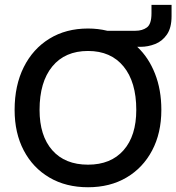

<svg xmlns="http://www.w3.org/2000/svg" viewBox="-20 -780 742 808"><path d="M41.5 -317.5Q41.5 -420.5 80 -497.5Q118.5 -574.5 188 -617.2Q257.5 -660 350.5 -660Q392.5 -660 431.5 -650.5H550Q579 -650.5 598.2 -664.5Q617.5 -678.5 617.5 -724V-759.5H702V-712Q702 -663 682.5 -634.8Q663 -606.5 633 -594.8Q603 -583 572 -583H557.5Q605.5 -538 632.2 -470.2Q659 -402.5 659 -317.5Q659 -220 620.2 -146.8Q581.5 -73.5 512.2 -32.8Q443 8 350.5 8Q257.5 8 188 -32.8Q118.5 -73.5 80 -146.8Q41.5 -220 41.5 -317.5ZM553.5 -317.5Q553.5 -435 500 -500.2Q446.5 -565.5 350.5 -565.5Q253.5 -565.5 200 -500.2Q146.5 -435 146.5 -317.5Q146.5 -208.5 200 -147.8Q253.5 -87 350.5 -87Q446.5 -87 500 -147.8Q553.5 -208.5 553.5 -317.5Z"/></svg>

Font: Overused Grotesk Medium
Style: Regular
Weight: 525
Version: Version 0.004